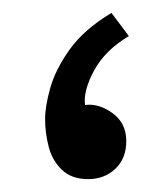

<svg xmlns="http://www.w3.org/2000/svg" viewBox="-20 -278 245 298"><path d="M180 -222Q143 -200 126 -168.5Q109 -137 112 -115Q133 -118 154.5 -102.5Q176 -87 176 -59Q176 -32 159 -16Q142 0 117 0Q91 0 76 -14.5Q61 -29 55.5 -50.5Q50 -72 50 -93Q50 -113 58 -141.5Q66 -170 88 -201Q110 -232 153 -258Z"/></svg>

Font: Reem Kufi Ink
Style: Regular
Weight: 400
Designer: Khaled Hosny
Version: Version 1.7